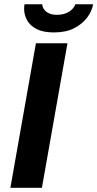

<svg xmlns="http://www.w3.org/2000/svg" viewBox="-20 -892 462 912"><path d="M29.3 0 150.6 -686.4H300.4L179.1 0ZM235.7 -737.9Q185.3 -737.9 154 -754Q122.7 -770.2 108.6 -796Q94.5 -821.9 94.5 -850.3Q94.5 -855.3 95 -861.1Q95.5 -866.9 96.5 -871.7H180.7Q180.7 -868.7 181.3 -865.3Q182 -861.9 183 -858.9Q186.4 -849.9 194.4 -841.3Q202.5 -832.7 216 -827.2Q229.6 -821.7 250.3 -821.7Q276.1 -821.7 294.8 -829.7Q313.4 -837.7 324.3 -849.7Q335.2 -861.7 337.6 -871.7H422.4Q417.2 -840.3 394.6 -809.5Q372 -778.7 332.7 -758.3Q293.5 -737.9 235.7 -737.9Z"/></svg>

Font: Archivo Variable SemiBold
Style: Italic
Weight: 600
Italic angle: -10°
Designer: Hector Gatti
Foundry: Omnibus-Type
Version: Version 2.001